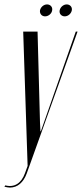

<svg xmlns="http://www.w3.org/2000/svg" viewBox="-41 -842 371 869"><path d="M140 -795C138 -780 148 -768 163 -768C178 -768 193 -780 195 -795C198 -810 187 -822 172 -822C157 -822 143 -810 140 -795ZM229 -795C226 -780 237 -768 252 -768C267 -768 281 -780 284 -795C287 -810 276 -822 261 -822C246 -822 232 -810 229 -795ZM129 -699H64L84 -91L72 -58C56 -13 24 8 -17 -3L-21 3C-12 5 -4 7 4 7C38 7 65 -16 80 -57L310 -699H302L144 -248H142L140 -288Z"/></svg>

Font: Moniqa Ita Display
Style: Italic
Weight: 400
Italic angle: -10°
Designer: Rajesh Rajput
Foundry: Rajesh Rajput
Version: Version 1.000